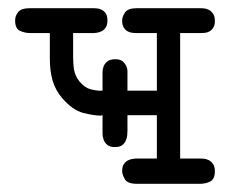

<svg xmlns="http://www.w3.org/2000/svg" viewBox="-20 -450 565 470"><path d="M17 -400Q17 -411 24.5 -420.5Q32 -430 54 -430H208Q211 -430 217 -429.5Q223 -429 229 -426Q235 -423 239 -417Q243 -411 243 -400Q243 -389 239 -383Q235 -377 229.5 -374Q224 -371 218 -370Q212 -369 207 -369H159V-310Q159 -292 161.5 -278Q164 -264 175 -250Q188 -235 201.5 -231.5Q215 -228 225 -228H231V-265Q231 -267 231 -273.5Q231 -280 233.5 -287Q236 -294 242.5 -299.5Q249 -305 262 -305Q274 -305 280 -300Q286 -295 289 -288.5Q292 -282 292 -275Q292 -268 292 -265V-228H364V-369H317Q312 -369 305.5 -369.5Q299 -370 293 -373Q287 -376 283 -382.5Q279 -389 279 -400Q279 -409 286 -419.5Q293 -430 316 -430H470Q473 -430 479 -429.5Q485 -429 491 -426Q497 -423 501.5 -416.5Q506 -410 506 -399Q506 -388 502 -382Q498 -376 492.5 -373Q487 -370 480.5 -369.5Q474 -369 469 -369H421V-62H468Q472 -62 478.5 -61.5Q485 -61 491 -58Q497 -55 501.5 -48.5Q506 -42 506 -31Q506 -12 495 -6Q484 0 469 0H316Q292 0 285.5 -11.5Q279 -23 279 -31Q279 -42 283 -48Q287 -54 292.5 -57Q298 -60 304.5 -61Q311 -62 316 -62H364V-168H292V-131Q292 -126 291.5 -119.5Q291 -113 288 -106Q285 -99 279 -94.5Q273 -90 261 -90Q249 -90 242.5 -95.5Q236 -101 233.5 -108.5Q231 -116 231 -122Q231 -128 231 -130V-168Q229 -168 228.5 -167.5Q228 -167 226 -167Q210 -167 184 -173.5Q158 -180 132 -210Q116 -229 109 -252Q102 -275 102 -307V-369H55Q41 -369 29 -374.5Q17 -380 17 -400Z"/></svg>

Font: CMU Typewriter Custom
Style: Regular
Weight: 500
Monospace: yes
Version: Version 0.7.0